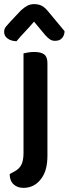

<svg xmlns="http://www.w3.org/2000/svg" viewBox="-42 -726 333 931"><path d="M5 118 27 106Q52 93 62 72Q72 51 72 16V-289H188V28Q188 98 161 136Q144 161 121.5 173Q99 185 72 185Q42 185 23.5 167.5Q5 150 5 118ZM188 -260H72V-467Q79 -469 93.5 -471.5Q108 -474 124 -474Q157 -474 172.5 -462Q188 -450 188 -420ZM178 -555 123 -621Q99 -593 78.5 -571.5Q58 -550 38 -526Q11 -527 -5.5 -539.5Q-22 -552 -22 -571Q-22 -586 -13.5 -596.5Q-5 -607 9 -622L59 -675Q75 -690 90 -698Q105 -706 124 -706Q144 -706 159.5 -698.5Q175 -691 192 -670L271 -575Q271 -556 259.5 -542Q248 -528 225 -528Q210 -528 199.5 -535.5Q189 -543 178 -555Z"/></svg>

Font: BalooTamma2SemiBold
Style: Regular
Weight: 600
Designer: Divya Kowshik, Shuchita Grover and Ek Type
Foundry: Ek Type
Version: Version 1.700